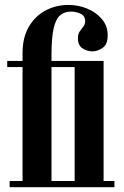

<svg xmlns="http://www.w3.org/2000/svg" viewBox="-20 -776 514 796"><path d="M20 0V-25.5H73.5V-498H10V-523.5H73.5V-556.5Q73.5 -620 99.2 -664.5Q125 -709 168.2 -732.2Q211.5 -755.5 264 -755.5Q305 -755.5 342.2 -740Q379.5 -724.5 403 -696.2Q426.5 -668 426.5 -630Q426.5 -592 405.5 -577.5Q384.5 -563 363.5 -563Q341 -563 322 -575.5Q303 -588 303 -618Q303 -635 310.5 -645.8Q318 -656.5 325.5 -666Q333 -675.5 333 -688.5Q333 -710.5 314 -719.2Q295 -728 275 -728Q248 -728 229.8 -713Q211.5 -698 202.5 -659Q193.5 -620 193.5 -547.5V-523.5H409.5V-25.5H454.5V0ZM289.5 -25.5V-498H193.5V-25.5Z"/></svg>

Font: Imbue 50pt
Style: Bold
Weight: 700
Designer: Tyler Finck
Foundry: Etcetera Type Company
Version: Version 1.102; ttfautohint (v1.8.3)